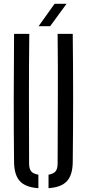

<svg xmlns="http://www.w3.org/2000/svg" viewBox="-20 -977 454 1003"><path d="M53.5 -129Q51.5 -298.5 51.8 -464.8Q52 -631 53.5 -800H133Q131 -631 131.2 -461.5Q131.5 -292 132 -123Q132 -95.5 142.8 -82.2Q153.5 -69 180.5 -64.5V6Q113.5 1.5 84 -30.5Q54.5 -62.5 53.5 -129ZM233.5 6V-64.5Q260 -69 270.5 -82.2Q281 -95.5 281 -123Q281.5 -292 282.2 -461.5Q283 -631 281 -800H360Q362 -631 362 -464.8Q362 -298.5 360 -129Q359 -62.5 329.5 -30.5Q300 1.5 233.5 6ZM181.5 -840 265 -957H327.5L242 -840Z"/></svg>

Font: Big Shoulders Stencil Text
Style: Regular
Weight: 400
Designer: Patric King
Foundry: XO Type Co
Version: Version 1.000